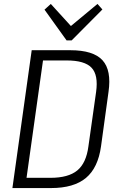

<svg xmlns="http://www.w3.org/2000/svg" viewBox="-20 -955 607 975"><path d="M141 -700H337Q454 -700 500.5 -649Q547 -598 531 -488L493 -212Q478 -103 416.5 -51.5Q355 0 239 0H43ZM101 -52H236Q327 -52 372.5 -89.5Q418 -127 429 -212L468 -488Q480 -574 445 -611Q410 -648 319 -648H184L204 -688L109 -11ZM500 -907 344 -750H318L206 -906L238 -935L350 -812H327L475 -935Z"/></svg>

Font: Pathway Extreme SemiCondensed ExtraLight
Style: Italic
Weight: 250
Width: 4
Italic angle: -8°
Version: Version 1.001;gftools[0.9.26]